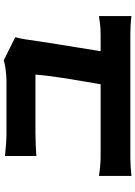

<svg xmlns="http://www.w3.org/2000/svg" viewBox="134 -890 732 1040"><g transform="rotate(-90 500.0 -370.0)"><path d="M819 -653Q815 -641 811.5 -623.5Q808 -606 807 -600Q803 -570 796 -524Q789 -478 780.5 -425Q772 -372 763.5 -320Q755 -268 748 -223.5Q741 -179 736 -151H557Q561 -174 566.5 -207Q572 -240 578.5 -278Q585 -316 591.5 -355.5Q598 -395 603 -431.5Q608 -468 611.5 -497Q615 -526 616 -544Q594 -544 562.5 -544Q531 -544 494 -544Q457 -544 420 -544Q383 -544 351.5 -544Q320 -544 298 -544Q267 -544 235.5 -542.5Q204 -541 175 -539V-709Q201 -706 236.5 -703.5Q272 -701 297 -701Q315 -701 339.5 -701Q364 -701 391.5 -701Q419 -701 447 -701Q475 -701 501 -701Q527 -701 548 -701Q569 -701 583 -701Q598 -701 620 -703Q642 -705 662.5 -708.5Q683 -712 693 -716ZM67 -200Q92 -196 119.5 -193.5Q147 -191 172 -191H834Q863 -191 888.5 -194Q914 -197 933 -200V-24Q911 -27 882 -28.5Q853 -30 834 -30H172Q148 -30 120.5 -28.5Q93 -27 67 -24Z"/></g></svg>

Font: Noto Sans JP Thin Black
Style: Regular
Weight: 900
Version: Version 2.004-H2;hotconv 1.0.118;makeotfexe 2.5.65603